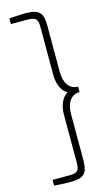

<svg xmlns="http://www.w3.org/2000/svg" viewBox="-150 -918 634 1118"><g transform="rotate(-15 166.5 -359.5)"><path d="M314 -343Q276 -343 254.5 -313.5Q233 -284 233 -232V45Q233 75 228 95Q223 115 211 127Q199 139 179 144Q159 149 129 149Q119 149 103.5 148.5Q88 148 73 147.5Q58 147 45.5 146Q33 145 30 144V110H133Q167 110 179.5 98Q192 86 192 53V-239Q192 -282 207 -314.5Q222 -347 247 -360Q222 -372 207 -404Q192 -436 192 -481V-772Q192 -805 179.5 -817Q167 -829 133 -829H30V-863Q33 -864 45.5 -864.5Q58 -865 73 -866Q88 -867 103.5 -867.5Q119 -868 129 -868Q159 -868 179 -863Q199 -858 211 -846.5Q223 -835 228 -815Q233 -795 233 -765V-488Q233 -435 254.5 -405.5Q276 -376 314 -376Z"/></g></svg>

Font: Encode Sans Compressed
Style: ExtraLight
Weight: 200
Designer: Pablo Impallari, Andres Torresi
Foundry: Pablo Impallari, Andres Torresi
Version: Version 1.000; ttfautohint (v1.00) -l 8 -r 50 -G 200 -x 14 -